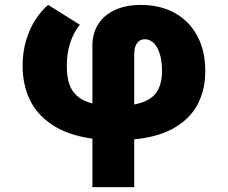

<svg xmlns="http://www.w3.org/2000/svg" viewBox="-20 -557 922 776"><path d="M548.8 -537.1Q627.4 -537.1 686.3 -504.6Q745.1 -472.2 777.3 -411.9Q809.6 -351.6 809.6 -270.5Q810.1 -200.2 782.2 -141.8Q754.4 -83.5 690.2 -43.7Q626 -3.9 522.5 6.3V199.2H353.5V3.4Q252.4 -10.7 189.5 -53.5Q126.5 -96.2 98.9 -157.2Q71.3 -218.3 71.3 -291Q71.3 -346.7 85.9 -394.8Q100.6 -442.9 124 -478.8Q147.5 -514.6 174.8 -537.1L302.7 -457Q277.3 -425.8 263.7 -383.8Q250 -341.8 250 -291Q250 -250 258.8 -220.7Q267.6 -191.4 290.3 -170.4Q313 -149.4 353.5 -138.7V-373Q353.5 -423.3 377.7 -460.4Q401.9 -497.6 446 -517.3Q490.2 -537.1 548.8 -537.1ZM634.8 -270.5Q634.8 -309.6 626 -338.4Q617.2 -367.2 601.6 -382.8Q585.9 -398.4 565.4 -398.4Q544.9 -398.4 533.7 -382.6Q522.5 -366.7 522.5 -337.9V-134.8Q583 -146 608.9 -179Q634.8 -211.9 634.8 -270.5Z"/></svg>

Font: Pretendard JP Black
Style: Regular
Weight: 900
Designer: Base glyphs from Inter by Rasmus Andersson; Hangeul glyphs from Noto Sans CJK(Source Han Sans) by Jang Soo-young and Kan
Foundry: Kil Hyung-jin
Version: Version 1.309